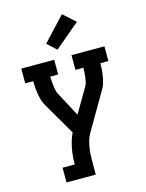

<svg xmlns="http://www.w3.org/2000/svg" viewBox="-142 -869 885 1160"><g transform="rotate(-15 300.0 -289.5)"><path d="M126 205V113H202Q202 88 204 64Q206 40 210.5 16Q215 -8 222 -31.5Q229 -55 240 -77L122 -280Q111 -298 105.5 -317.5Q100 -337 96.5 -357Q93 -377 91.5 -397Q90 -417 90 -438H40V-530H246V-438H196Q197 -423 198 -409Q199 -395 200.5 -380.5Q202 -366 205 -352Q208 -338 215 -325L296 -173L386 -327Q393 -339 395.5 -353Q398 -367 400 -381Q402 -395 402.5 -409.5Q403 -424 404 -438H354V-530H560V-438H510Q510 -417 508.5 -397Q507 -377 503.5 -357Q500 -337 494.5 -317.5Q489 -298 478 -280L341 -45Q330 -26 324 -4.5Q318 17 314.5 39Q311 61 310 83Q309 105 309 127V205ZM281 -584 224 -636 362 -784 438 -716Z"/></g></svg>

Font: Iosevka Curly Slab SmBdEx
Style: Regular
Weight: 600
Width: 7
Monospace: yes
Designer: Belleve Invis
Foundry: Belleve Invis
Version: Version 11.1.0; ttfautohint (v1.8.3)